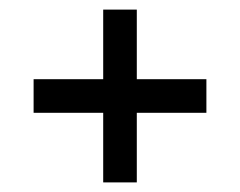

<svg xmlns="http://www.w3.org/2000/svg" viewBox="-20 -470 500 400"><path d="M50 -305H410V-235H50ZM265 -450V-90H195V-450Z"/></svg>

Font: Syne
Style: Regular
Weight: 400
Designer: Lucas Descroix
Foundry: Bonjour Monde
Version: Version 2.200